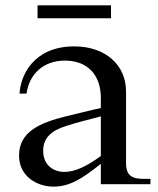

<svg xmlns="http://www.w3.org/2000/svg" viewBox="-20 -687 588 716"><path d="M356 -325V-284C312 -275 273 -264 225 -253C128 -229 51 -195 51 -107C51 -27 121 9 179 9C241 9 288 -22 356 -76V0H541V-20C494 -20 450 -15 450 -78V-346C450 -445 373 -514 257 -514C104 -514 56 -404 53 -338H79C89 -411 142 -461 222 -461C309 -461 355 -405 356 -325ZM120 -619V-667H394V-619ZM141 -125C141 -170 168 -199 226 -217C260 -228 301 -239 356 -253V-105C299 -64 258 -46 220 -46C180 -46 141 -70 141 -125Z"/></svg>

Font: Ortica Linear
Style: Regular
Weight: 400
Designer: Benedetta Bovani
Foundry: Collletttivo
Version: Version 2.000;Glyphs 3.1.2 (3151)